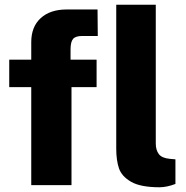

<svg xmlns="http://www.w3.org/2000/svg" viewBox="-20 -782 784 811"><path d="M388 -414H282V0H112V-414H19V-530H112V-604Q112 -669 152 -705.5Q192 -742 262 -742H392L393 -630H327Q299 -630 288.5 -617.5Q278 -605 278 -573V-530H388ZM471 -154V-762H638V-176Q638 -148 651 -131Q664 -114 698 -111L721 -109V-5Q684 9 654 9Q574 9 534 -14Q494 -37 482.5 -71Q471 -105 471 -154Z"/></svg>

Font: Morrison
Style: Bold
Weight: 700
Designer: Pablo Impallari, Rodrigo Fuenzalida (Modified by Dan O. Williams)
Version: Version 0.03;June 6, 2019;FontCreator 11.5.0.2425 64-bit; tt